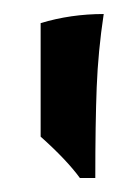

<svg xmlns="http://www.w3.org/2000/svg" viewBox="-20 -569 196 274"><path d="M38 -374V-536Q81 -549 128 -549Q120 -496 118 -444.5Q116 -393 116 -315H94Q75 -341 38 -374Z"/></svg>

Font: Mirza Medium
Style: Regular
Weight: 500
Designer: Arabic design by Kourosh Beigpour, Latin design by Eduardo Tunni, engineering by Lasse Fister
Version: Version 1.0010g